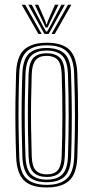

<svg xmlns="http://www.w3.org/2000/svg" viewBox="-20 -788 396 814"><path d="M178.2 6.8Q111.2 6.8 81.1 -23.8Q51 -54.2 48.5 -122.5Q46.2 -185.5 45.5 -243.9Q44.8 -302.2 45.5 -360Q46.2 -417.8 48.2 -478.2Q51.2 -549.8 83.1 -578.2Q115 -606.8 178.2 -606.8Q245.5 -606.8 275.2 -576.1Q305 -545.5 307.8 -477.2Q311.2 -383 311.1 -297.6Q311 -212.2 307.8 -121.8Q305 -50.5 273.1 -21.9Q241.2 6.8 178.2 6.8ZM178.2 -4.2Q233.5 -4.2 262.6 -29.9Q291.8 -55.5 294.5 -121.8Q297.8 -212 297.8 -296Q297.8 -380 294.2 -476.5Q292.2 -537.8 266.2 -566.8Q240.2 -595.8 178.2 -595.8Q119.5 -595.8 91.8 -568.2Q64 -540.8 61.5 -475.5Q59.5 -421.8 58.8 -365.1Q58 -308.5 58.8 -248Q59.5 -187.5 61.8 -122Q64 -55.5 93.4 -29.9Q122.8 -4.2 178.2 -4.2ZM178.2 -15.5Q125.5 -15.5 101.2 -40.8Q77 -66 74.8 -125Q73 -178.8 72.1 -237Q71.2 -295.2 71.9 -355.5Q72.5 -415.8 74.8 -475.2Q77 -535.2 101.9 -559.9Q126.8 -584.5 178.2 -584.5Q227.2 -584.5 253.1 -561Q279 -537.5 281 -477.5Q283.2 -416.8 284 -358.4Q284.8 -300 284.1 -242.1Q283.5 -184.2 281.5 -124.8Q279.2 -64.8 254.4 -40.1Q229.5 -15.5 178.2 -15.5ZM178.2 -26.5Q222.5 -26.5 244.2 -48.6Q266 -70.8 268.2 -125Q270.8 -201 271.1 -290Q271.5 -379 268 -474.5Q266 -529.8 243.9 -551.6Q221.8 -573.5 178.2 -573.5Q133.8 -573.5 112 -551.4Q90.2 -529.2 88 -474.8Q86.2 -423.8 85.4 -367.1Q84.5 -310.5 85.1 -249.6Q85.8 -188.8 88 -125Q90 -69.2 112.6 -47.9Q135.2 -26.5 178.2 -26.5ZM178.2 -37.8Q142 -37.8 122.5 -56.6Q103 -75.5 101.2 -125.2Q99.2 -184.5 98.5 -242Q97.8 -299.5 98.5 -357.1Q99.2 -414.8 101.2 -474Q103 -521.8 121.2 -542Q139.5 -562.2 178.2 -562.2Q214.5 -562.2 233.8 -543.4Q253 -524.5 254.8 -474.5Q257.8 -387 257.9 -298.4Q258 -209.8 254.8 -125.8Q253 -77.2 234.5 -57.5Q216 -37.8 178.2 -37.8ZM178.2 -48.8Q210.5 -48.8 225.4 -66.9Q240.2 -85 241.5 -126.2Q244.2 -205.5 244.6 -291.6Q245 -377.8 241.5 -474Q240.2 -517.2 224.4 -534.2Q208.5 -551.2 178.2 -551.2Q145.5 -551.2 130.8 -532.9Q116 -514.5 114.5 -473.5Q112.5 -415.5 111.8 -359.8Q111 -304 111.8 -246.6Q112.5 -189.2 114.5 -125.8Q115.8 -82.2 131.9 -65.5Q148 -48.8 178.2 -48.8ZM72.2 -767.8H86.8L156.5 -644.2H142.8ZM100.2 -767.8H114.8L164 -673.8L175.5 -654.2H179.5L191 -673.8L240.2 -767.8H254.8L186.5 -644.2H168.2ZM127.8 -767.8H142.2L172.2 -699L176.2 -685H178.8L182.8 -699L213 -767.8H227.8L190.2 -690.2L181.8 -671.5H173.2L164.5 -690.2ZM268.2 -767.8H282.5L212.2 -644.2H198.5Z"/></svg>

Font: Big Shoulders Inline Display Thin
Style: Regular
Weight: 400
Version: Version 2.002